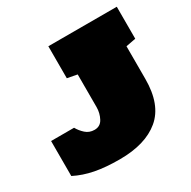

<svg xmlns="http://www.w3.org/2000/svg" viewBox="-155 -840 997 1000"><g transform="rotate(-30 343.0 -340.0)"><path d="M287.6 8.8Q203.1 8.8 140.4 -3.4Q77.6 -15.6 24.9 -42.5V-252.9H163.1Q176.3 -229 198 -209.5Q219.7 -189.9 251 -189.9Q285.6 -189.9 302 -220.7Q318.4 -251.5 318.4 -287.6V-483.9L259.3 -495.1V-687.5H670.9V-495.1L611.8 -483.9V-287.6Q611.8 -132.8 527.1 -62Q442.4 8.8 287.6 8.8Z"/></g></svg>

Font: Holtwood One SC
Style: Regular
Weight: 400
Designer: Vernon Adams
Foundry: Vernon Adams
Version: Version 1.100; ttfautohint (v1.8.4.7-5d5b)